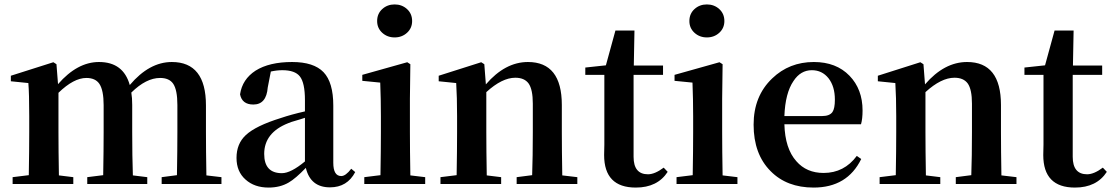

<svg xmlns="http://www.w3.org/2000/svg" viewBox="-20 -831 5019 867"><path d="M980 -31V0H710V-31L779 -40Q781 -154 781 -235V-357Q781 -425 762 -453Q744 -479 703 -479Q640 -479 573 -413Q577 -390 577 -357V-235Q577 -125 580 -39L645 -31V0H374V-31L446 -40Q448 -154 448 -235V-356Q448 -423 429 -452Q411 -479 370 -479Q313 -479 244 -412V-235Q244 -153 246 -39L311 -31V0H37V-31L110 -40Q112 -154 112 -235V-307Q112 -409 108 -456L29 -464V-489L221 -550L235 -541L242 -451Q329 -551 427 -551Q537 -551 566 -447Q654 -551 756 -551Q910 -551 910 -355V-235Q910 -153 912 -39Z M1357 -299 1335 -292 1315 -286Q1293 -280 1282 -275Q1173 -232 1173 -136Q1173 -49 1253 -49Q1293 -49 1357 -102ZM1584 -54Q1548 15 1470 15Q1382 15 1361 -73Q1315 -25 1284 -7Q1245 16 1193 16Q1129 16 1089 -20Q1048 -56 1048 -118Q1048 -182 1090 -221Q1135 -263 1248 -298Q1295 -314 1357 -328V-379Q1357 -457 1334 -486Q1312 -514 1255 -514Q1230 -514 1203 -508L1189 -436Q1183 -359 1124 -359Q1073 -359 1064 -405Q1074 -473 1134 -512Q1196 -551 1299 -551Q1397 -551 1441 -505Q1485 -459 1485 -354V-96Q1485 -36 1521 -36Q1541 -36 1566 -69Z M1706 -683Q1683 -704 1683 -736Q1683 -769 1706 -790Q1729 -811 1762 -811Q1795 -811 1818 -790Q1841 -769 1841 -736Q1841 -704 1818 -683Q1795 -662 1762 -662Q1729 -662 1706 -683ZM1900 -31V0H1625V-31L1698 -40Q1700 -154 1700 -235V-306Q1700 -383 1697 -458L1616 -466V-493L1819 -550L1833 -541L1831 -385V-235Q1831 -153 1833 -39Z M2587 -31V0H2313V-31L2383 -40Q2386 -124 2386 -235V-363Q2386 -427 2367 -454Q2348 -480 2307 -480Q2247 -480 2176 -415V-235Q2176 -153 2178 -39L2243 -31V0H1969V-31L2042 -40Q2044 -154 2044 -235V-307Q2044 -392 2040 -456L1961 -464V-489L2153 -550L2167 -541L2174 -450Q2261 -551 2364 -551Q2517 -551 2517 -357V-235Q2517 -153 2519 -39Z M2995 -55Q2949 16 2851 16Q2708 16 2708 -131Q2708 -146 2709 -178V-493H2623V-526L2716 -536L2759 -693H2845L2842 -535H2974V-493H2841V-123Q2841 -44 2906 -44Q2937 -44 2977 -74Z M3116 -683Q3093 -704 3093 -736Q3093 -769 3116 -790Q3139 -811 3172 -811Q3205 -811 3228 -790Q3251 -769 3251 -736Q3251 -704 3228 -683Q3205 -662 3172 -662Q3139 -662 3116 -683ZM3310 -31V0H3035V-31L3108 -40Q3110 -154 3110 -235V-306Q3110 -383 3107 -458L3026 -466V-493L3229 -550L3243 -541L3241 -385V-235Q3241 -153 3243 -39Z M3693 -307Q3726 -307 3739 -325Q3750 -341 3750 -381Q3750 -441 3721 -478Q3692 -514 3646 -514Q3595 -514 3563 -465Q3526 -411 3522 -307ZM3522 -270Q3525 -160 3576 -103Q3622 -50 3699 -50Q3792 -50 3849 -127L3869 -113Q3806 16 3654 16Q3533 16 3460 -58Q3383 -135 3383 -268Q3383 -397 3467 -477Q3544 -551 3655 -551Q3756 -551 3816 -489Q3875 -428 3875 -332Q3875 -294 3868 -270Z M4570 -31V0H4296V-31L4366 -40Q4369 -124 4369 -235V-363Q4369 -427 4350 -454Q4331 -480 4290 -480Q4230 -480 4159 -415V-235Q4159 -153 4161 -39L4226 -31V0H3952V-31L4025 -40Q4027 -154 4027 -235V-307Q4027 -392 4023 -456L3944 -464V-489L4136 -550L4150 -541L4157 -450Q4244 -551 4347 -551Q4500 -551 4500 -357V-235Q4500 -153 4502 -39Z M4978 -55Q4932 16 4834 16Q4691 16 4691 -131Q4691 -146 4692 -178V-493H4606V-526L4699 -536L4742 -693H4828L4825 -535H4957V-493H4824V-123Q4824 -44 4889 -44Q4920 -44 4960 -74Z"/></svg>

Font: Source Han Serif SC
Style: Bold
Weight: 700
Designer: Ryoko NISHIZUKA  (kana & ideographs); Frank Grießhammer (Latin, Greek & Cyrillic); Wenlong ZHANG  (bopomofo); Sandoll Co
Foundry: Adobe Systems Incorporated
Version: Version 1.001 October 20, 2017